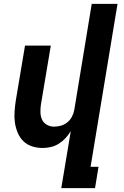

<svg xmlns="http://www.w3.org/2000/svg" viewBox="-20 -755 640 990"><path d="M296 215 345 -79Q333 -59 317.5 -42.5Q302 -26 283 -14Q264 -2 242.5 3Q221 8 200 8Q171 8 145 -0.5Q119 -9 100.5 -27Q82 -45 71.5 -70Q61 -95 57 -122Q53 -149 55 -177.5Q57 -206 61 -234L109 -520H242L191 -216Q188 -196 188.5 -176Q189 -156 196.5 -139Q204 -122 221 -112Q238 -102 258 -102Q276 -102 294 -107Q312 -112 327 -124Q342 -136 351 -153.5Q360 -171 363 -188L453 -735H586L447 105H488L470 215Z"/></svg>

Font: Iosevka Extrabold Extended
Style: Italic
Weight: 800
Width: 7
Italic angle: -9°
Monospace: yes
Designer: Belleve Invis
Foundry: Belleve Invis
Version: Version 32.5.0; ttfautohint (v1.8.4)